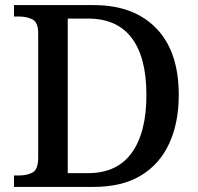

<svg xmlns="http://www.w3.org/2000/svg" viewBox="-20 -734 778 754"><path d="M35 0V-45H56Q87 -45 108.5 -57Q130 -69 130 -115V-603Q130 -646 108 -657.5Q86 -669 56 -669H35V-714H348Q505 -714 593.5 -623Q682 -532 682 -361Q682 -252 644.5 -170.5Q607 -89 533 -44.5Q459 0 348 0ZM325 -54Q440 -54 497.5 -134Q555 -214 555 -361Q555 -508 497.5 -584.5Q440 -661 326 -661H246V-54Z"/></svg>

Font: Noto Serif NP Hmong Medium
Style: Regular
Weight: 500
Designer: Dalton Maag Ltd
Foundry: Dalton Maag Ltd
Version: Version 1.001; ttfautohint (v1.8.4.7-5d5b)